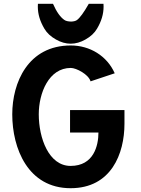

<svg xmlns="http://www.w3.org/2000/svg" viewBox="-20 -968 734 1001"><path d="M380.9 -863.3C374 -858.4 363.8 -856 350.6 -855.5C335.4 -856 323.7 -858.4 315.9 -863.8C294.9 -877.9 274.9 -905.8 256.3 -948.2H177.7C177.2 -943.4 177.2 -938 177.2 -933.1C177.2 -895 188.5 -856.9 211.4 -818.4C224.6 -795.9 244.6 -777.3 271.5 -762.2C296.9 -747.6 322.8 -740.2 348.6 -740.2C374.5 -740.2 400.4 -747.6 425.8 -762.2C452.6 -777.3 472.7 -795.9 485.8 -818.4C508.8 -856.9 520 -895 520 -933.1C520 -938 520 -943.4 519.5 -948.2H442.9C417 -902.8 396.5 -874.5 380.9 -863.3ZM348.1 13.2C559.6 13.2 628.9 -166.5 628.9 -322.8V-394H345.2V-276.9H493.2C493.2 -209 468.8 -103 348.1 -103C234.4 -103 182.1 -248 182.1 -372.1C182.1 -482.9 234.4 -613.8 349.1 -613.8C377.9 -613.8 441.9 -580.1 452.1 -543.9L578.1 -585.9C538.1 -676.8 448.2 -731 349.1 -731C126 -731 43.9 -537.1 43.9 -372.1C43.9 -193.8 126 13.2 348.1 13.2Z"/></svg>

Font: Tuffy
Style: Bold
Weight: 700
Designer: Thatcher Ulrich, Karoly Barta, Michael Everson
Version: Version 001.270